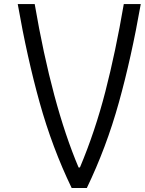

<svg xmlns="http://www.w3.org/2000/svg" viewBox="-20 -937 722 957"><path d="M378.3 -102.2Q453.8 -281.2 505.2 -480.8Q556.6 -680.3 597 -916.7H681.6Q634.8 -649.7 572.3 -425.5Q509.8 -201.2 412.8 0H337.2Q240.2 -201.2 177.7 -425.5Q115.2 -649.7 68.4 -916.7H153Q238.9 -416 371.7 -102.2Z"/></svg>

Font: TypoPRO Monoid
Style: Regular
Weight: 400
Width: 4
Monospace: yes
Designer: Andreas Larsen (@larsenwork)
Version: Version 0.61